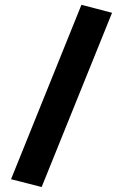

<svg xmlns="http://www.w3.org/2000/svg" viewBox="-20 -733 507 791"><path d="M151.6 37.5 25.5 5.3 315.5 -713.2 441.6 -680.3Z"/></svg>

Font: Cairo
Style: Regular
Weight: 400
Designer: Mohamed Gaber, Accademia di Belle Arti di Urbino
Foundry: Kief Type Foundry, Accademia di Belle Arti di Urbino
Version: Version 3.120